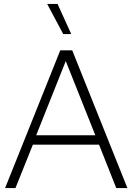

<svg xmlns="http://www.w3.org/2000/svg" viewBox="-20 -961 677 981"><path d="M274 -941 344 -787H303L221 -941ZM574 0 486 -222H148L59 0H6L288 -704H349L631 0ZM165 -270H467L316 -649Z"/></svg>

Font: Prodigy Sans Light
Style: Regular
Weight: 300
Designer: Wei Huang
Foundry: Wei Huang
Version: Version 1.003; ttfautohint (v1.8.3)